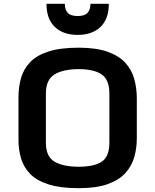

<svg xmlns="http://www.w3.org/2000/svg" viewBox="-20 -986 824 1019"><path d="M397.5 12.7Q300.3 12.7 237.8 -7.3Q175.3 -27.3 140.6 -62.5Q106 -97.7 92 -144.5Q78.1 -191.4 78.1 -244.6V-470.2Q78.1 -524.9 91.8 -572.5Q105.5 -620.1 140.1 -656.2Q174.8 -692.4 237.3 -712.6Q299.8 -732.9 397.5 -732.9Q490.7 -732.9 551 -711.4Q611.3 -689.9 645.3 -652.6Q679.2 -615.2 692.6 -566.4Q706.1 -517.6 706.1 -462.9V-252.4Q706.1 -199.2 692.4 -151.6Q678.7 -104 644.8 -66.9Q610.8 -29.8 550.8 -8.5Q490.7 12.7 397.5 12.7ZM397.5 -101.1Q479.5 -101.1 520 -127.9Q560.5 -154.8 560.5 -228.5V-489.7Q560.5 -562.5 519.8 -590.8Q479 -619.1 397.5 -619.1Q316.9 -619.1 270.3 -591.6Q223.6 -564 223.6 -489.7V-228.5Q223.6 -154.3 270 -127.7Q316.4 -101.1 397.5 -101.1ZM392.1 -800.8Q315.4 -800.8 271 -843Q226.6 -885.3 226.6 -965.8H324.2Q324.2 -934.1 339.8 -917.5Q355.5 -900.9 392.1 -900.9Q428.7 -900.9 444.3 -917.5Q460 -934.1 460 -965.8H557.6Q557.6 -885.3 513.2 -843Q468.8 -800.8 392.1 -800.8Z"/></svg>

Font: Monda
Style: Bold
Weight: 700
Designer: Vernon Adams
Foundry: Vernon Adams
Version: Version 2.100; ttfautohint (v1.8.3)